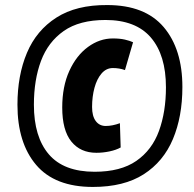

<svg xmlns="http://www.w3.org/2000/svg" viewBox="-20 -729 766 759"><path d="M347 10Q197 10 123 -77Q49 -164 49 -315Q49 -431 86.5 -520Q124 -609 203 -659.5Q282 -710 404 -709Q553 -709 627 -622Q701 -535 701 -385Q701 -268 663.5 -179Q626 -90 548 -40Q470 10 347 10ZM354 -50Q457 -50 519 -93Q581 -136 608.5 -211.5Q636 -287 636 -384Q636 -511 576.5 -580.5Q517 -650 397 -650Q294 -650 232 -606.5Q170 -563 142 -488Q114 -413 114 -315Q114 -188 173 -119Q232 -50 354 -50ZM361 -125Q298 -125 262 -169.5Q226 -214 226 -304Q226 -387 254 -448.5Q282 -510 328 -543.5Q374 -577 426 -577Q454 -577 473.5 -572.5Q493 -568 506 -562L474 -452Q452 -460 426 -460Q400 -460 381.5 -438.5Q363 -417 353.5 -382Q344 -347 344 -306Q344 -270 358.5 -250.5Q373 -231 398 -231Q424 -231 454 -242L457 -146Q439 -136 413 -130.5Q387 -125 361 -125Z"/></svg>

Font: Georama SemiCondensed Black
Style: Italic
Weight: 900
Width: 4
Italic angle: -9°
Designer: Jean-Baptiste Levee
Foundry: Production Type
Version: Version 1.000